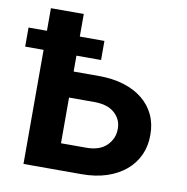

<svg xmlns="http://www.w3.org/2000/svg" viewBox="-101 -805 859 883"><g transform="rotate(10 328.5 -363.5)"><path d="M-19.9 -621.8H66.1V-727.3H219.5V-621.8H334.5V-532.7H219.5V-458.5H337.7Q402.3 -458.5 454.2 -442.5Q506 -426.5 542.4 -396.8Q578.8 -367.2 598.4 -325.5Q617.9 -283.7 617.5 -232.2Q617.9 -180.8 598.4 -138.1Q578.8 -95.5 542.4 -64.8Q506 -34.1 454.2 -17Q402.3 0 337.7 0H66.1V-532.7H-19.9ZM219.5 -337V-123.6H337.7Q400.2 -123.6 432.9 -156.2Q465.6 -188.9 465.2 -233.7Q465.9 -277.3 432.9 -307.2Q399.9 -337 337.7 -337Z"/></g></svg>

Font: Inter P
Style: Bold
Weight: 700
Designer: Rasmus Andersson
Foundry: rsms
Version: Version 3.018;git-588b23468